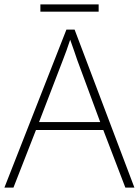

<svg xmlns="http://www.w3.org/2000/svg" viewBox="-20 -850 630 870"><path d="M427 -830H163V-797H427ZM548 0H589L318 -716H281L0 0H41L143 -261H448ZM330 -578 434 -297H157L265 -578C275 -604 288 -638 298 -670C310 -636 323 -600 330 -578Z"/></svg>

Font: Noto Sans Tamil ExtraLight
Style: Regular
Weight: 200
Designer: Jelle Bosma - Monotype Design Team
Foundry: Monotype Imaging Inc.
Version: Version 2.004